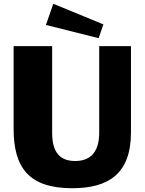

<svg xmlns="http://www.w3.org/2000/svg" viewBox="-20 -986 765 1016"><path d="M673 -285V-742H505V-284C505 -171 449 -134 378 -134C301 -134 256 -176 256 -281V-742H52V-305C52 -100 132 10 362 10C550 10 673 -63 673 -285ZM262 -966 223 -854 502 -784 527 -857Z"/></svg>

Font: Bisquit Text
Style: Bold
Weight: 800
Version: Version 1.004;Glyphs 3.2.3 (3260)